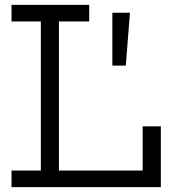

<svg xmlns="http://www.w3.org/2000/svg" viewBox="-20 -772 706 792"><path d="M27.5 -683.5V-752H348V-683.5H223V-68.5H598.5V0H27.5V-68.5H148.5V-683.5ZM643.5 -251V0H568.5V-251ZM443.5 -719.5H516L499 -501.5H443.5Z"/></svg>

Font: Hepta Slab
Style: Regular
Weight: 400
Designer: Michael LaGattuta
Foundry: Michael LaGattuta
Version: Version 1.100